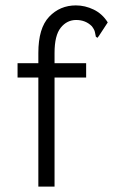

<svg xmlns="http://www.w3.org/2000/svg" viewBox="-20 -691 440 711"><path d="M122 -404H45V-457H122V-495Q122 -587 162 -629Q202 -671 261 -671Q295 -671 327 -655.5Q359 -640 379 -608L347 -559L341 -551L335 -555Q333 -563 331.5 -572Q330 -581 320 -594Q297 -617 262 -617Q228 -617 205 -588.5Q182 -560 182 -495V-457H299V-404H182V0H122Z"/></svg>

Font: Inconsolata Condensed
Style: Regular
Weight: 400
Width: 3
Monospace: yes
Designer: Raph Levien, Cyreal, Brenton Simpson
Foundry: Raph Levien, Cyreal, Google
Version: Version 3.000; ttfautohint (v1.8.2.53-6de2)